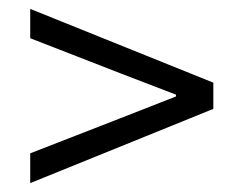

<svg xmlns="http://www.w3.org/2000/svg" viewBox="-20 -546 520 432"><path d="M48 -134 460 -301V-360L48 -526V-460L251 -381L376 -333V-329L251 -280L48 -201Z"/></svg>

Font: Source Sans Pro
Style: Italic
Weight: 400
Italic angle: -11°
Designer: Paul D. Hunt
Foundry: Adobe Systems Incorporated
Version: Version 3.006;hotconv 1.0.111;makeotfexe 2.5.65597